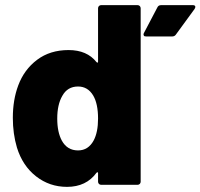

<svg xmlns="http://www.w3.org/2000/svg" viewBox="-20 -720 781 748"><path d="M362 -688Q362 -693 365.5 -696.5Q369 -700 374 -700H516Q521 -700 524.5 -696.5Q528 -693 528 -688V-12Q528 -7 524.5 -3.5Q521 0 516 0H374Q369 0 365.5 -3.5Q362 -7 362 -12V-45Q362 -48 361 -48.5Q360 -49 359 -49Q358 -49 356 -47Q316 8 241 8Q173 8 120.5 -33Q68 -74 46 -145Q30 -199 30 -261Q30 -331 51 -387Q74 -449 124.5 -487Q175 -525 247 -525Q319 -525 356 -478Q358 -476 359 -476Q360 -476 361 -476.5Q362 -477 362 -480ZM345 -173Q362 -205 362 -258Q362 -316 343 -348Q322 -383 284 -383Q243 -383 223 -347Q203 -313 203 -258Q203 -205 221 -172Q242 -134 284 -134Q324 -134 345 -173ZM549 -578Q542 -578 540.5 -581Q539 -584 539 -586Q539 -588 541 -592L593 -691Q597 -700 608 -700H731Q741 -700 741 -693Q741 -690 738 -685L665 -585Q660 -578 651 -578Z"/></svg>

Font: LinhAnh ExtBd
Style: Regular
Weight: 800
Designer: Jeremy Tribby
Foundry: Tribby Type
Version: Version 1.408